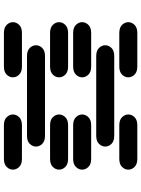

<svg xmlns="http://www.w3.org/2000/svg" viewBox="118 -894 763 1040"><g transform="rotate(90 500.0 -374.5)"><path d="M159.2 -13.7Q129.9 -13.7 115.2 -28.8Q100.6 -43.9 100.6 -62.5Q100.6 -81.1 115.2 -96.2Q129.9 -111.3 159.2 -111.3H340.8Q370.1 -111.3 384.8 -96.2Q399.4 -81.1 399.4 -62.5Q399.4 -43.9 384.8 -28.8Q370.1 -13.7 340.8 -13.7ZM659.2 -13.7Q629.9 -13.7 615.2 -28.8Q600.6 -43.9 600.6 -62.5Q600.6 -81.1 615.2 -96.2Q629.9 -111.3 659.2 -111.3H840.8Q870.1 -111.3 884.8 -96.2Q899.4 -81.1 899.4 -62.5Q899.4 -43.9 884.8 -28.8Q870.1 -13.7 840.8 -13.7ZM284.2 -138.7Q254.9 -138.7 240.2 -153.8Q225.6 -168.9 225.6 -187.5Q225.6 -206.1 240.2 -221.2Q254.9 -236.3 284.2 -236.3H715.8Q745.1 -236.3 759.8 -221.2Q774.4 -206.1 774.4 -187.5Q774.4 -168.9 759.8 -153.8Q745.1 -138.7 715.8 -138.7ZM159.2 -263.7Q129.9 -263.7 115.2 -278.8Q100.6 -293.9 100.6 -312.5Q100.6 -331.1 115.2 -346.2Q129.9 -361.3 159.2 -361.3H340.8Q370.1 -361.3 384.8 -346.2Q399.4 -331.1 399.4 -312.5Q399.4 -293.9 384.8 -278.8Q370.1 -263.7 340.8 -263.7ZM659.2 -263.7Q629.9 -263.7 615.2 -278.8Q600.6 -293.9 600.6 -312.5Q600.6 -331.1 615.2 -346.2Q629.9 -361.3 659.2 -361.3H840.8Q870.1 -361.3 884.8 -346.2Q899.4 -331.1 899.4 -312.5Q899.4 -293.9 884.8 -278.8Q870.1 -263.7 840.8 -263.7ZM159.2 -388.7Q129.9 -388.7 115.2 -403.8Q100.6 -418.9 100.6 -437.5Q100.6 -456.1 115.2 -471.2Q129.9 -486.3 159.2 -486.3H340.8Q370.1 -486.3 384.8 -471.2Q399.4 -456.1 399.4 -437.5Q399.4 -418.9 384.8 -403.8Q370.1 -388.7 340.8 -388.7ZM659.2 -388.7Q629.9 -388.7 615.2 -403.8Q600.6 -418.9 600.6 -437.5Q600.6 -456.1 615.2 -471.2Q629.9 -486.3 659.2 -486.3H840.8Q870.1 -486.3 884.8 -471.2Q899.4 -456.1 899.4 -437.5Q899.4 -418.9 884.8 -403.8Q870.1 -388.7 840.8 -388.7ZM284.2 -513.7Q254.9 -513.7 240.2 -528.8Q225.6 -543.9 225.6 -562.5Q225.6 -581.1 240.2 -596.2Q254.9 -611.3 284.2 -611.3H715.8Q745.1 -611.3 759.8 -596.2Q774.4 -581.1 774.4 -562.5Q774.4 -543.9 759.8 -528.8Q745.1 -513.7 715.8 -513.7ZM159.2 -638.7Q129.9 -638.7 115.2 -653.8Q100.6 -668.9 100.6 -687.5Q100.6 -706.1 115.2 -721.2Q129.9 -736.3 159.2 -736.3H340.8Q370.1 -736.3 384.8 -721.2Q399.4 -706.1 399.4 -687.5Q399.4 -668.9 384.8 -653.8Q370.1 -638.7 340.8 -638.7ZM659.2 -638.7Q629.9 -638.7 615.2 -653.8Q600.6 -668.9 600.6 -687.5Q600.6 -706.1 615.2 -721.2Q629.9 -736.3 659.2 -736.3H840.8Q870.1 -736.3 884.8 -721.2Q899.4 -706.1 899.4 -687.5Q899.4 -668.9 884.8 -653.8Q870.1 -638.7 840.8 -638.7Z"/></g></svg>

Font: Sixtyfour Normal
Style: Regular
Weight: 400
Monospace: yes
Designer: Jens Kutilek
Foundry: Jens Kutilek
Version: Version 2.000